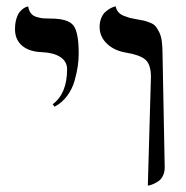

<svg xmlns="http://www.w3.org/2000/svg" viewBox="-20 -579 585 605"><path d="M151.9 -242.7 146 -250.5Q191.4 -284.2 191.4 -360.8Q191.4 -385.3 170.2 -399.2Q148.9 -413.1 112.3 -414.6Q71.8 -416 49.6 -435.1Q27.3 -454.1 27.3 -486.8Q27.3 -505.9 31.7 -520Q36.1 -534.2 42 -541.3Q47.9 -548.3 54 -552.5Q60.1 -556.6 64.5 -557.6L68.8 -558.6Q70.8 -545.4 77.4 -537.1Q84 -528.8 95.7 -525.4Q107.4 -522 116 -521.2Q124.5 -520.5 139.6 -520.5Q193.4 -520.5 210.7 -499.5Q228 -478.5 228 -410.6Q228 -391.1 225.1 -370.8Q222.2 -350.6 215.1 -325Q208 -299.3 191.7 -277.1Q175.3 -254.9 151.9 -242.7ZM445.8 5.9 455.6 -336.4Q455.6 -376 438 -391.1Q420.4 -406.2 377.4 -413.1Q339.8 -419.4 316.9 -441.4Q293.9 -463.4 293.9 -494.1Q293.9 -509.8 299.1 -522.2Q304.2 -534.7 311.8 -541.3Q319.3 -547.9 326.9 -552.2Q334.5 -556.6 339.8 -557.6L344.7 -559.1Q346.2 -548.8 352.5 -541.3Q358.9 -533.7 369.9 -529.3Q380.9 -524.9 387.9 -522.9Q395 -521 406.7 -519Q424.3 -516.1 432.6 -514.2Q440.9 -512.2 452.9 -507.6Q464.8 -502.9 470.5 -495.8Q476.1 -488.8 481.9 -477.1Q487.8 -465.3 490 -447.8Q492.2 -430.2 492.2 -406.2L499 -51.3Q499 -37.1 493.7 -25.9Q488.3 -14.6 480.5 -9Q472.7 -3.4 464.6 0.2Q456.5 3.9 451.2 4.9Z"/></svg>

Font: Libertinage
Style: l
Weight: 400
Designer: OSP
Foundry: OSP
Version: Version 1.0; 2008; OFL relea